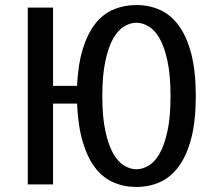

<svg xmlns="http://www.w3.org/2000/svg" viewBox="-20 -730 850 760"><path d="M520 -710Q571 -710 614 -690.5Q657 -671 688.5 -627.5Q720 -584 737.5 -515.5Q755 -447 755 -350Q755 -252 737.5 -184Q720 -116 688.5 -72.5Q657 -29 614 -9.5Q571 10 520 10Q471 10 429.5 -8Q388 -26 357.5 -65Q327 -104 308 -167Q289 -230 285 -320H190V0H90V-700H190V-390H285Q289 -476 308 -537Q327 -598 357.5 -636.5Q388 -675 429.5 -692.5Q471 -710 520 -710ZM520 -60Q544 -60 568.5 -74.5Q593 -89 612 -122.5Q631 -156 643 -211.5Q655 -267 655 -350Q655 -432 643 -488Q631 -544 612 -577.5Q593 -611 568.5 -625.5Q544 -640 520 -640Q496 -640 471.5 -625.5Q447 -611 428 -577.5Q409 -544 397 -488Q385 -432 385 -350Q385 -267 397 -211.5Q409 -156 428 -122.5Q447 -89 471.5 -74.5Q496 -60 520 -60Z"/></svg>

Font: Scada
Style: Regular
Weight: 400
Designer: Jovanny Lemonad
Foundry: Jovanny Lemonad
Version: Version 3.005; ttfautohint (v0.91) -l 8 -r 50 -G 200 -x 0 -w